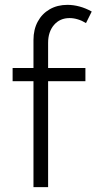

<svg xmlns="http://www.w3.org/2000/svg" viewBox="-20 -767 428 787"><path d="M177.2 0H117.2V-434.1H31.7V-488.3H117.2V-603Q117.2 -646 134.8 -678.5Q152.3 -710.9 183.8 -729Q215.3 -747.1 256.3 -747.1Q281.2 -747.1 306.4 -740.2Q331.5 -733.4 356 -719.7L332.5 -672.4Q315.9 -682.6 298.8 -687.7Q281.7 -692.9 265.1 -692.9Q225.6 -692.9 201.4 -664.8Q177.2 -636.7 177.2 -591.3V-488.3H330.1V-434.1H177.2Z"/></svg>

Font: Kumbh Sans Light
Style: Regular
Weight: 300
Version: Version 1.004